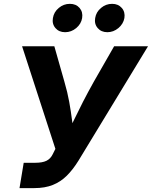

<svg xmlns="http://www.w3.org/2000/svg" viewBox="-20 -965 779 985"><path d="M80.1 0 101.6 -129.9H160.6Q197.3 -129.9 218.3 -140.1Q239.3 -150.4 250.5 -173.8L264.2 -201.2L93.3 -727.5H258.8L310.1 -546.9Q326.2 -492.2 335.2 -441.9Q344.2 -391.6 349.9 -345.9Q355.5 -300.3 361.3 -259.3H315.9Q335.9 -300.3 357.7 -345.7Q379.4 -391.1 405 -441.2Q430.7 -491.2 461.9 -546.9L565.4 -727.5H739.3L382.8 -141.1Q354.5 -95.2 322.8 -63.7Q291 -32.2 250.7 -16.1Q210.4 0 156.2 0ZM530.8 -799.8Q499.5 -799.8 481.2 -821Q462.9 -842.3 468.3 -872.6Q473.1 -903.3 498.3 -924.3Q523.4 -945.3 555.2 -945.3Q586.4 -945.3 604.7 -924.3Q623 -903.3 618.2 -872.6Q612.8 -842.3 587.4 -821Q562 -799.8 530.8 -799.8ZM314 -799.8Q282.7 -799.8 264.4 -821Q246.1 -842.3 251.5 -872.6Q256.3 -903.3 281.5 -924.3Q306.6 -945.3 338.4 -945.3Q370.1 -945.3 388.2 -924.3Q406.2 -903.3 401.4 -872.6Q396.5 -842.3 371.1 -821Q345.7 -799.8 314 -799.8Z"/></svg>

Font: Inter 20pt
Style: Bold Italic
Weight: 700
Italic angle: -9.3988°
Version: Version 4.001;git-66647c0bb